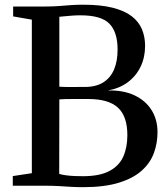

<svg xmlns="http://www.w3.org/2000/svg" viewBox="-20 -770 696 796"><path d="M112 -52V-688.5L34.5 -702V-743H169Q199.5 -743 224.8 -745Q250 -747 274 -748.8Q298 -750.5 324 -750.5Q397.5 -750.5 447 -738Q496.5 -725.5 526 -702.8Q555.5 -680 568.5 -648.8Q581.5 -617.5 581.5 -579.5Q581.5 -532.5 563 -493.8Q544.5 -455 510 -429.2Q475.5 -403.5 427.5 -395Q490.5 -396.5 536.5 -375.2Q582.5 -354 607.8 -314.5Q633 -275 633 -222Q633 -176.5 618 -135.5Q603 -94.5 567.8 -62.8Q532.5 -31 472.8 -12.5Q413 6 324 6Q297 6 273.2 4.5Q249.5 3 224.2 1.5Q199 0 167 0H33V-40ZM226 -410.5Q236 -410 250 -409.5Q264 -409 279.2 -409.2Q294.5 -409.5 308.5 -409.5Q322.5 -409.5 331.5 -409.5Q377.5 -409.5 407.8 -428.2Q438 -447 452.8 -481.8Q467.5 -516.5 467.5 -564.5Q467.5 -637 433.5 -671.8Q399.5 -706.5 314 -706.5Q295.5 -706.5 278.5 -705.2Q261.5 -704 248 -702.5Q234.5 -701 226 -700.5ZM225.5 -49Q237 -45.5 253.8 -43.2Q270.5 -41 289 -40.2Q307.5 -39.5 323.5 -39.5Q393 -39.5 433.2 -60.8Q473.5 -82 490.8 -120.2Q508 -158.5 508 -209.5Q508 -287.5 469.2 -323.5Q430.5 -359.5 346 -359.5Q333.5 -359.5 317 -359.5Q300.5 -359.5 283 -359.5Q265.5 -359.5 250.5 -359.2Q235.5 -359 226 -358Z"/></svg>

Font: Merriweather 60pt Medium
Style: Regular
Weight: 500
Version: Version 2.100